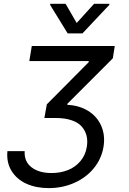

<svg xmlns="http://www.w3.org/2000/svg" viewBox="-20 -784 668 996"><path d="M18.5 0H108Q104.8 54 143.5 83.8Q182.2 113.6 247.2 113.6Q293.3 113.6 331.9 98.5Q370.4 83.5 397 52Q423.7 20.6 430.4 -22.7Q435.4 -53.3 429.2 -79.2Q422.9 -105.1 405 -126.4Q387.1 -147.7 352.3 -159.8Q317.5 -171.9 268.5 -171.9H210.2L223 -242.9L440.3 -461.6V-467.3H132.1L144.9 -545.5H575.3L565.3 -481.5L329.5 -245.7V-240.1Q391.3 -237.2 437.7 -208.5Q484 -179.7 505.3 -130.9Q526.6 -82 517 -22.7Q507.1 38.4 467.7 87.4Q428.3 136.4 366.7 164.1Q305 191.8 233 191.8Q168 191.8 117.7 169.4Q67.5 147 40.1 102.8Q12.8 58.6 18.5 0ZM320.3 -764.2 377.8 -664.8 468 -764.2H547.6L546.9 -758.5L407.7 -610.8H331L240.1 -758.5L240.8 -764.2Z"/></svg>

Font: Karasuma Gothic
Style: Italic
Weight: 400
Italic angle: -9.39999°
Designer: Rasmus Andersson / Ryoko Nishizuka
Foundry: Genbu
Version: Version 1.00